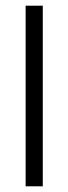

<svg xmlns="http://www.w3.org/2000/svg" viewBox="-20 -654 239 674"><path d="M70 0V-634H130.2V0Z"/></svg>

Font: Matangi Light
Style: Regular
Weight: 300
Designer: Prashant Pant
Foundry: The Graphic Ant
Version: Version 3.002